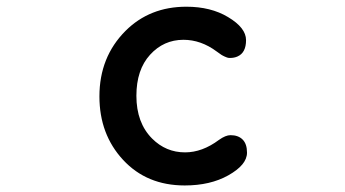

<svg xmlns="http://www.w3.org/2000/svg" viewBox="-20 -528 1040 578"><path d="M541 -507.8Q614.7 -507.8 666.5 -476.6Q720.7 -444.3 720.7 -407.2Q720.7 -369.1 694.8 -357.9Q685.1 -353.5 671.9 -353.5Q667 -353.5 663.1 -355Q659.2 -356.4 656.5 -357.7Q653.8 -358.9 651.6 -360.1Q649.4 -361.3 647.2 -362.5Q645 -363.8 642.6 -365.7Q637.7 -368.7 632.3 -373Q585 -408.2 532.2 -408.2Q472.7 -408.2 431.6 -363Q390.6 -317.9 390.6 -239.7Q390.6 -158.2 438 -110.8Q479.5 -69.3 537.1 -69.3Q588.9 -69.3 639.2 -106.9Q659.2 -121.1 673.8 -121.1Q697.3 -121.1 710.4 -107.9Q723.6 -94.7 723.6 -68.4Q723.6 -31.7 667 0Q612.8 30.3 536.1 30.3Q421.9 30.3 350.6 -46.6Q279.3 -123.5 279.3 -237.8Q279.3 -356.4 357.9 -435.1Q430.7 -507.8 541 -507.8Z"/></svg>

Font: YuPearl-SemiBold
Style: SemiBold
Weight: 600
Designer: Max Yao
Foundry: Max-Everyday
Version: Version 1.011; ttfautohint (v1.8.3)